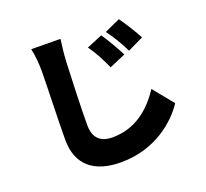

<svg xmlns="http://www.w3.org/2000/svg" viewBox="-141 -955 1283 1195"><g transform="rotate(-20 500.0 -357.5)"><path d="M619 -716 515 -673C554 -618 574 -578 606 -509L713 -555C691 -600 649 -671 619 -716ZM756 -773 653 -726C692 -673 714 -636 749 -567L853 -617C831 -661 787 -730 756 -773ZM180 -784C190 -739 195 -685 195 -632C195 -557 186 -307 186 -182C186 -9 294 69 467 69C698 69 845 -67 907 -162L798 -296C726 -185 622 -95 468 -95C401 -95 346 -125 346 -220C346 -329 353 -528 358 -632C360 -675 366 -735 373 -782L180 -784Z"/></g></svg>

Font: Noto Sans Korean Black
Style: Bold
Weight: 900
Designer: Ryoko NISHIZUKA (kana & ideographs); Paul D. Hunt (Latin, Greek & Cyrillic); Wenlong ZHANG (bopomofo); Sandoll Communica
Foundry: Adobe Systems Incorporated
Version: Version 1.000;PS 1;hotconv 1.0.78;makeotf.lib2.5.61930